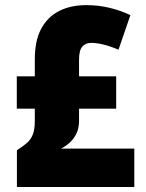

<svg xmlns="http://www.w3.org/2000/svg" viewBox="-20 -745 581 765"><path d="M324.7 -724.6Q371.1 -724.6 415.5 -714.1Q460 -703.6 499.5 -684.6L452.1 -546.9Q419.4 -561 391.8 -567.6Q364.3 -574.2 343.3 -574.2Q320.8 -574.2 307.9 -559.3Q294.9 -544.4 294.9 -506.8V-440.9H442.9V-312H294.9V-263.7Q294.9 -235.4 285.2 -214.4Q275.4 -193.4 259.3 -178.2Q243.2 -163.1 223.1 -152.8H515.1V0H47.4V-146.5Q72.3 -162.1 87.9 -176Q103.5 -189.9 111.1 -210Q118.7 -230 118.7 -262.7V-312H46.9V-440.9H118.7V-509.3Q118.7 -582.5 144 -630.1Q169.4 -677.7 215.6 -701.2Q261.7 -724.6 324.7 -724.6Z"/></svg>

Font: Open Sans SemiCondensed ExtraBold
Style: Regular
Weight: 800
Width: 4
Designer: Monotype Design Team
Foundry: Monotype Imaging Inc.
Version: Version 3.000